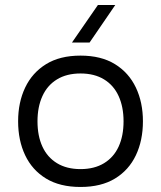

<svg xmlns="http://www.w3.org/2000/svg" viewBox="-20 -732 640 763"><path d="M300 11Q218 11 163 -22.5Q108 -56 80 -115Q52 -174 52 -250Q52 -325 80 -384Q108 -443 163 -477Q218 -511 300 -511Q382 -511 437 -477Q492 -443 520 -384Q548 -325 548 -250Q548 -174 520 -115Q492 -56 437 -22.5Q382 11 300 11ZM300 -60Q355 -60 393.5 -83.5Q432 -107 451.5 -149.5Q471 -192 471 -250Q471 -307 451.5 -350Q432 -393 393.5 -416.5Q355 -440 300 -440Q245 -440 206.5 -416.5Q168 -393 148.5 -350Q129 -307 129 -250Q129 -192 148.5 -149.5Q168 -107 206.5 -83.5Q245 -60 300 -60ZM369 -712H438L336 -563H266Z"/></svg>

Font: Nata Sans
Style: Regular
Weight: 400
Designer: Daniel Uzquiano Cruz
Version: Version 1.001